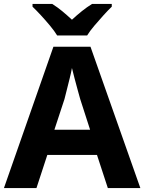

<svg xmlns="http://www.w3.org/2000/svg" viewBox="-20 -954 732 974"><path d="M527 0 472 -168H220L165 0H0L251 -717H439L692 0ZM387 -451Q383 -466 374.5 -496Q366 -526 358 -557.5Q350 -589 345 -609Q341 -586 333.5 -556.5Q326 -527 319 -498.5Q312 -470 307 -451L256 -296H437ZM270 -774Q256 -797 233.5 -824Q211 -851 187.5 -876.5Q164 -902 145 -920V-934H245Q272 -917 295.5 -897.5Q319 -878 345 -854Q371 -878 396 -898Q421 -918 447 -934H547V-920Q529 -903 505.5 -877Q482 -851 459 -824Q436 -797 422 -774Z"/></svg>

Font: Noto Sans Cherokee
Style: Bold
Weight: 700
Designer: Monotype Design Team
Foundry: Monotype Imaging Inc.
Version: Version 2.001; ttfautohint (v1.8.4.7-5d5b)